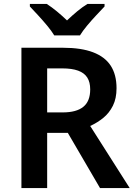

<svg xmlns="http://www.w3.org/2000/svg" viewBox="-20 -957 684 977"><path d="M301 -714Q393 -714 453.5 -691Q514 -668 543.5 -622.5Q573 -577 573 -508Q573 -456 554.5 -419Q536 -382 506 -357.5Q476 -333 439 -316L640 0H489L325 -281H220V0H89V-714ZM297 -609H220V-385H299Q369 -385 404 -413.5Q439 -442 439 -502Q439 -539 424 -562.5Q409 -586 377.5 -597.5Q346 -609 297 -609ZM256 -777Q242 -800 220 -826.5Q198 -853 174 -879Q150 -905 132 -924V-937H218Q244 -920 269.5 -899Q295 -878 321 -853Q347 -878 373 -899.5Q399 -921 425 -937H512V-924Q494 -905 470 -879.5Q446 -854 423.5 -827Q401 -800 387 -777Z"/></svg>

Font: Noto Sans Syriac Eastern SemiBold
Style: Regular
Weight: 600
Designer: Patrick Giasson and the Monotype Design Team
Foundry: Monotype Imaging Inc.
Version: Version 3.001